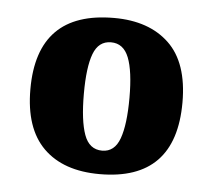

<svg xmlns="http://www.w3.org/2000/svg" viewBox="-36 -757 459 415"><g transform="rotate(5 194.0 -549.5)"><path d="M194 -380Q115 -380 72 -422.5Q29 -465 29 -550Q29 -719 196 -719Q272 -719 315.5 -677.5Q359 -636 359 -550Q359 -380 194 -380ZM195 -431Q222 -431 233 -461.5Q244 -492 244 -550Q244 -608 232.5 -637Q221 -666 194 -666Q167 -666 156 -637Q145 -608 145 -550Q145 -492 156 -461.5Q167 -431 195 -431Z"/></g></svg>

Font: Noto Serif Bengali ExtraCondensed Black
Style: Regular
Weight: 900
Width: 2
Designer: Juan Bruce, Universal Thirst, Indian Type Foundry and the Monotype Design Team.
Foundry: Monotype Imaging Inc.
Version: Version 2.003; ttfautohint (v1.8.4.7-5d5b)